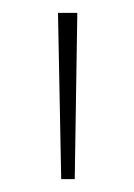

<svg xmlns="http://www.w3.org/2000/svg" viewBox="-20 -734 208 298"><path d="M75 -456 70 -714H100L96 -456Z"/></svg>

Font: Noto Sans Khmer SemiCondensed Thin
Style: Regular
Weight: 250
Width: 4
Designer: Danh Hong and the Monotype Design Team
Foundry: Monotype Imaging Inc.
Version: Version 2.004